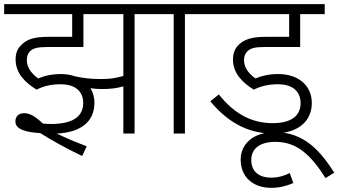

<svg xmlns="http://www.w3.org/2000/svg" viewBox="-20 -642 1627 923"><path d="M271 -237C334 -237 380 -209 380 -147C380 -79 326 -46 225 -46C213 -46 200 -47 186 -48C151 -82 123 -98 97 -98C68 -98 54 -81 54 -58C54 -19 107 -6 174 -2C232 35 302 73 375 108L397 61C345 42 296 21 253 0C363 -5 434 -53 434 -148C434 -174 427 -198 415 -218C434 -215 452 -214 469 -214C509 -214 540 -217 573 -227V0H627V-574H736V-622H0V-574H327V-465H214C140 -465 108 -452 83 -426C65 -410 55 -388 55 -356C55 -289 102 -244 156 -211C190 -229 230 -237 271 -237ZM467 -262C415 -262 377 -267 341 -275C321 -282 298 -286 274 -286C230 -286 194 -278 164 -265C138 -283 109 -313 109 -352C109 -369 113 -384 123 -394C138 -410 159 -416 208 -416H381V-574H573V-277C536 -266 507 -262 467 -262Z M869 -574H978V-622H721V-574H815V0H869Z M1316 -237C1380 -237 1425 -208 1425 -146C1425 -87 1382 -50 1291 -50C1191 -50 1108 -93 1032 -188L991 -155C1066 -65 1161 0 1292 0C1418 0 1479 -63 1479 -147C1479 -232 1413 -286 1318 -286C1274 -286 1239 -278 1208 -265C1182 -283 1153 -313 1153 -352C1153 -369 1158 -384 1168 -394C1183 -410 1204 -416 1251 -416H1423V-574H1541V-622H963V-574H1370V-465H1259C1187 -465 1153 -452 1127 -426C1110 -410 1100 -387 1100 -356C1100 -289 1147 -244 1200 -211C1235 -229 1275 -237 1316 -237Z M1390 238 1373 190C1344 204 1317 212 1282 212C1235 212 1188 190 1188 127C1188 74 1227 40 1304 40C1405 40 1471 98 1545 214L1587 188C1521 86 1444 -7 1301 -7C1197 -7 1137 51 1137 125C1137 209 1196 261 1284 261C1323 261 1358 252 1390 238Z"/></svg>

Font: Noto Sans Devanagari UI Light
Style: Regular
Weight: 300
Designer: Jelle Bosma - Monotype Design Team
Foundry: Monotype Imaging Inc.
Version: Version 2.004